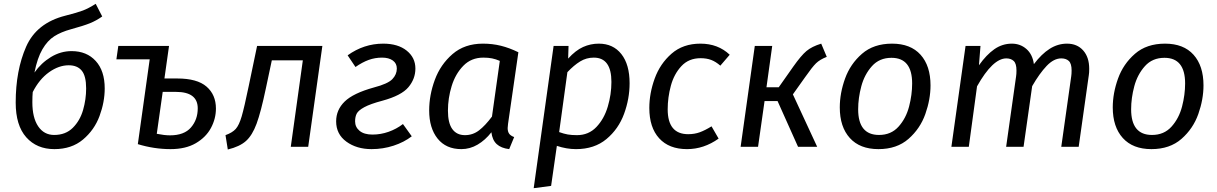

<svg xmlns="http://www.w3.org/2000/svg" viewBox="-20 -767 6359 1003"><path d="M527 -305Q527 -234 500 -161Q473 -88 413.5 -38Q354 12 264 12Q172 12 117 -50Q62 -112 62 -231Q62 -399 116.5 -523Q171 -647 321 -685Q384 -701 413 -712Q442 -723 480 -747L514 -681Q483 -659 449.5 -645.5Q416 -632 350 -614Q299 -600 263.5 -577.5Q228 -555 201.5 -509.5Q175 -464 160 -388Q195 -438 246 -469Q297 -500 354 -500Q433 -500 480 -448.5Q527 -397 527 -305ZM430 -305Q430 -370 407 -398Q384 -426 339 -426Q287 -426 236 -389.5Q185 -353 151 -286Q149 -265 149 -233Q149 -152 179.5 -107Q210 -62 263 -62Q323 -62 360.5 -99.5Q398 -137 414 -192.5Q430 -248 430 -305Z M1108 -200Q1108 -147 1082 -98.5Q1056 -50 1003 -19Q950 12 871 12Q785 12 700 -14L762 -457H588L598 -527H863L839 -357H906Q1010 -357 1059 -314.5Q1108 -272 1108 -200ZM1013 -201Q1013 -287 899 -287H830L799 -68Q839 -60 868 -60Q942 -60 977.5 -101Q1013 -142 1013 -201Z M1590 0H1499L1562 -452H1400L1369 -306Q1343 -182 1320.5 -121Q1298 -60 1265 -30.5Q1232 -1 1170 14L1158 -61Q1194 -74 1211.5 -93.5Q1229 -113 1242.5 -159Q1256 -205 1279 -316L1323 -527H1664Z M2150 -409Q2150 -355 2113.5 -311.5Q2077 -268 1978 -241Q1914 -224 1883 -207Q1852 -190 1843.5 -173.5Q1835 -157 1835 -133Q1835 -103 1858.5 -83.5Q1882 -64 1926 -64Q1969 -64 2010 -78.5Q2051 -93 2085 -119L2131 -55Q2091 -24 2036 -6Q1981 12 1921 12Q1843 12 1789.5 -27Q1736 -66 1736 -133Q1736 -193 1780.5 -236.5Q1825 -280 1933 -310Q2006 -329 2029.5 -353.5Q2053 -378 2053 -409Q2053 -436 2032 -451Q2011 -466 1976 -466Q1939 -466 1906 -454Q1873 -442 1837 -417L1796 -478Q1881 -539 1982 -539Q2059 -539 2104.5 -502.5Q2150 -466 2150 -409Z M2688 -494 2634 -120Q2632 -104 2632 -98Q2632 -80 2639.5 -69Q2647 -58 2666 -51L2640 12Q2598 7 2575 -14Q2552 -35 2547 -76Q2515 -35 2475 -11.5Q2435 12 2390 12Q2310 12 2266 -43Q2222 -98 2222 -190Q2222 -270 2251.5 -350Q2281 -430 2344 -484.5Q2407 -539 2503 -539Q2552 -539 2596.5 -528Q2641 -517 2688 -494ZM2320 -189Q2320 -124 2343 -92.5Q2366 -61 2409 -61Q2450 -61 2482.5 -86Q2515 -111 2550 -158L2591 -449Q2570 -458 2550.5 -462Q2531 -466 2505 -466Q2442 -466 2400.5 -423.5Q2359 -381 2339.5 -317.5Q2320 -254 2320 -189Z M2872 -527H2950L2948 -461Q2987 -504 3026 -521.5Q3065 -539 3108 -539Q3183 -539 3226 -484.5Q3269 -430 3269 -332Q3269 -251 3240 -172Q3211 -93 3148 -40.5Q3085 12 2989 12Q2940 12 2889 -5L2859 204L2768 216ZM3174 -339Q3174 -466 3082 -466Q3043 -466 3010.5 -446Q2978 -426 2944 -390L2901 -77Q2926 -68 2946 -64.5Q2966 -61 2994 -61Q3055 -61 3095.5 -103.5Q3136 -146 3155 -210Q3174 -274 3174 -339Z M3792 -481 3743 -424Q3719 -445 3695 -454Q3671 -463 3640 -463Q3578 -463 3539.5 -421.5Q3501 -380 3484.5 -319Q3468 -258 3468 -196Q3468 -66 3575 -66Q3608 -66 3635.5 -76Q3663 -86 3697 -107L3734 -43Q3657 12 3569 12Q3475 12 3423.5 -44.5Q3372 -101 3372 -203Q3372 -279 3400 -356.5Q3428 -434 3488 -486.5Q3548 -539 3639 -539Q3731 -539 3792 -481Z M4299 -470Q4263 -456 4243 -436.5Q4223 -417 4186 -364L4122 -274L4249 0H4149L4042 -239H3974L3940 0H3849L3923 -527H4014L3984 -311H4048L4124 -419Q4165 -477 4193 -500.5Q4221 -524 4270 -539Z M4367 -206Q4367 -280 4394.5 -356.5Q4422 -433 4483 -486Q4544 -539 4640 -539Q4737 -539 4789 -481Q4841 -423 4841 -321Q4841 -248 4814 -171.5Q4787 -95 4726 -41.5Q4665 12 4569 12Q4472 12 4419.5 -46Q4367 -104 4367 -206ZM4745 -331Q4745 -465 4637 -465Q4574 -465 4535 -421.5Q4496 -378 4479.5 -316.5Q4463 -255 4463 -196Q4463 -62 4572 -62Q4635 -62 4674 -105.5Q4713 -149 4729 -210.5Q4745 -272 4745 -331Z M5670 -408Q5670 -386 5668 -375L5615 0H5524L5576 -368Q5578 -380 5578 -399Q5578 -435 5563.5 -448.5Q5549 -462 5524 -462Q5485 -462 5447.5 -422.5Q5410 -383 5372 -317L5327 0H5236L5288 -368Q5290 -380 5290 -399Q5290 -435 5275.5 -448.5Q5261 -462 5237 -462Q5166 -462 5084 -316L5041 0H4950L5024 -527H5102L5094 -426Q5133 -481 5174.5 -510Q5216 -539 5266 -539Q5310 -539 5342 -511Q5374 -483 5381 -432Q5421 -485 5463.5 -512Q5506 -539 5554 -539Q5607 -539 5638.5 -503.5Q5670 -468 5670 -408Z M5793 -206Q5793 -280 5820.5 -356.5Q5848 -433 5909 -486Q5970 -539 6066 -539Q6163 -539 6215 -481Q6267 -423 6267 -321Q6267 -248 6240 -171.5Q6213 -95 6152 -41.5Q6091 12 5995 12Q5898 12 5845.5 -46Q5793 -104 5793 -206ZM6171 -331Q6171 -465 6063 -465Q6000 -465 5961 -421.5Q5922 -378 5905.5 -316.5Q5889 -255 5889 -196Q5889 -62 5998 -62Q6061 -62 6100 -105.5Q6139 -149 6155 -210.5Q6171 -272 6171 -331Z"/></svg>

Font: Fira Sans
Style: Italic
Weight: 400
Italic angle: -8°
Designer: bBox Type GmbH & Carrois Corporate GbR & Edenspiekermann AG
Foundry: bBox Type GmbH & Carrois Corporate GbR & Edenspiekermann AG
Version: Version 4.301